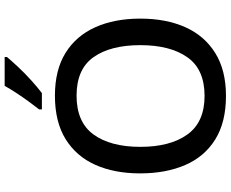

<svg xmlns="http://www.w3.org/2000/svg" viewBox="-103 -878 991 825"><g transform="rotate(-90 392.5 -465.5)"><path d="M725 -358Q725 -247 688 -164.5Q651 -82 577 -36Q503 10 393 10Q280 10 206 -36Q132 -82 96 -165Q60 -248 60 -359Q60 -469 96.5 -551Q133 -633 207 -679Q281 -725 394 -725Q504 -725 577.5 -679.5Q651 -634 688 -551.5Q725 -469 725 -358ZM174 -358Q174 -230 227 -156Q280 -82 393 -82Q507 -82 559 -156Q611 -230 611 -358Q611 -486 559.5 -559Q508 -632 394 -632Q280 -632 227 -559Q174 -486 174 -358ZM560 -931Q545 -913 518 -884Q491 -855 460 -827Q429 -799 405 -781H335V-793Q350 -812 369 -838Q388 -864 406 -891.5Q424 -919 436 -941H560Z"/></g></svg>

Font: Noto Sans Gurmukhi UI Medium
Style: Regular
Weight: 500
Designer: Jelle Bosma - Monotype Design Team
Foundry: Monotype Imaging Inc.
Version: Version 2.004; ttfautohint (v1.8.4.7-5d5b)